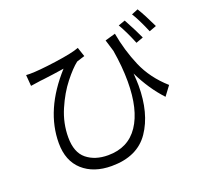

<svg xmlns="http://www.w3.org/2000/svg" viewBox="-146 -985 1291 1218"><g transform="rotate(-20 500.0 -376.0)"><path d="M871 -636 822 -618Q788 -702 754 -760L800 -776Q851 -682 871 -636ZM974 -676 926 -658Q885 -754 857 -797L901 -815Q932 -765 974 -676ZM119 -664Q179 -664 297.5 -680.5Q416 -697 461 -715L482 -652Q476 -650 457.5 -644.5Q439 -639 428 -635Q390 -606 338.5 -541Q287 -476 248.5 -386.5Q210 -297 210 -202Q210 -100 266 -54.5Q322 -9 410 -9Q546 -9 616 -113.5Q686 -218 686 -407Q686 -507 667 -620L643 -699L713 -719Q734 -600 780.5 -491.5Q827 -383 925 -296L878 -233Q796 -321 738 -441Q742 -387 742 -359Q742 -172 662 -54.5Q582 63 408 63Q287 63 214 -2.5Q141 -68 141 -188Q141 -412 331 -622Q303 -617 256.5 -611Q210 -605 188 -602Q176 -601 168 -600Q160 -599 155 -598L100 -590L94 -665Z"/></g></svg>

Font: Sinter Normal
Style: Regular
Weight: 350
Foundry: Adobe & rsms
Version: Version 1.000